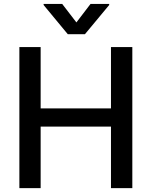

<svg xmlns="http://www.w3.org/2000/svg" viewBox="-20 -970 782 990"><path d="M79.9 -727.3H189.6V-411.2H552.2V-727.3H662.3V0H552.2V-317.1H189.6V0H79.9ZM204.9 -944.2V-949.6H300.8L373.9 -854.4L446.7 -949.6H543V-944.2L418 -793.7H329.5Z"/></svg>

Font: Cannonade Med
Style: Regular
Weight: 500
Designer: Rasmus Andersson
Foundry: rsms
Version: Version 3.012;git-f93a4a705